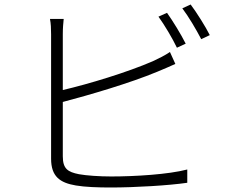

<svg xmlns="http://www.w3.org/2000/svg" viewBox="-20 -825 1040 853"><path d="M722 -768 684 -751C711 -714 747 -653 766 -613L805 -631C784 -673 747 -733 722 -768ZM827 -805 790 -788C818 -751 851 -695 874 -651L912 -669C893 -707 854 -769 827 -805ZM263 -741H202C206 -721 207 -698 207 -673C207 -625 207 -205 207 -120C207 -41 246 -13 317 -1C357 6 416 8 472 8C580 8 730 -1 812 -13V-72C728 -50 580 -41 474 -41C422 -41 364 -45 331 -51C281 -61 259 -75 259 -131V-372C377 -403 558 -456 678 -506C706 -517 736 -531 759 -541L735 -594C713 -579 687 -566 659 -553C546 -504 375 -452 259 -425V-673C259 -701 261 -721 263 -741Z"/></svg>

Font: GenYoGothic2 TW L
Style: Regular
Weight: 300
Version: Version 2.100;PS 2.1;hotconv 16.6.51;makeotf.lib2.5.65220 DE